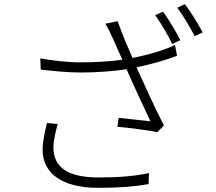

<svg xmlns="http://www.w3.org/2000/svg" viewBox="-20 -871 1040 924"><path d="M206 -279C197 -244 185 -188 185 -151C185 -36 279 33 454 33C557 33 634 26 695 15L697 -38C630 -24 559 -17 455 -17C304 -17 237 -67 237 -163C237 -192 249 -245 258 -274ZM822 -655C769 -628 691 -607 618 -592C593 -649 575 -689 546 -769L487 -757C500 -735 509 -718 525 -682C541 -644 554 -617 569 -584C505 -574 431 -571 365 -571C300 -571 231 -580 174 -590L176 -536C231 -530 303 -522 368 -522C446 -522 526 -528 589 -538C620 -466 674 -351 704 -287C669 -291 591 -300 551 -304L545 -261C603 -256 701 -243 737 -235L769 -267C726 -350 671 -472 637 -547C707 -562 782 -582 832 -603ZM727 -798C754 -760 790 -700 809 -659L848 -678C827 -720 790 -779 765 -815ZM833 -834C861 -797 894 -741 917 -697L955 -715C936 -753 897 -815 870 -851Z"/></svg>

Font: Noto Sans Japanese Light
Style: Regular
Weight: 300
Designer: Ryoko NISHIZUKA (kana & ideographs); Paul D. Hunt (Latin, Greek & Cyrillic); Wenlong ZHANG (bopomofo); Sandoll Communica
Foundry: Adobe Systems Incorporated
Version: Version 1.000;PS 1;hotconv 1.0.78;makeotf.lib2.5.61930